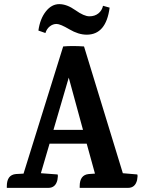

<svg xmlns="http://www.w3.org/2000/svg" viewBox="-20 -910 700 930"><path d="M600 0H366V-8Q366 -63 410 -67L439 -69H440L400 -214H220L178 -71L259 -65Q262 -59 258 -38Q249 0 214 0H13V-8Q13 -63 57 -67L94 -69L286 -685Q329 -689 387 -685L575 -71L645 -65Q648 -59 644 -38Q635 0 600 0ZM239 -281H382L313 -534ZM400 -742Q360 -742 316 -768Q272 -794 254 -794Q236 -794 221 -782Q206 -770 200 -750L166 -762Q174 -819 202 -854.5Q230 -890 267 -890Q304 -890 345.5 -860.5Q387 -831 413 -831Q439 -831 456.5 -845Q474 -859 479 -882L511 -873Q494 -742 400 -742Z"/></svg>

Font: Karma
Style: Bold
Weight: 700
Designer: Joana Correia
Foundry: Indian Type Foundry
Version: Version 1.202;PS 1.0;hotconv 1.0.78;makeotf.lib2.5.61930; tt